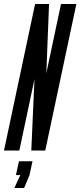

<svg xmlns="http://www.w3.org/2000/svg" viewBox="-45 -755 403 963"><path d="M-25 0H52L126 -349L127.5 -357H128L127.5 -348.5L112 0H182L338 -735H261L189 -395.5L188 -388H187.5V-391L201 -735H131ZM27 188H76L103 123L118 54H50L35 123H57Z"/></svg>

Font: League Gothic Condensed Italic
Style: Regular
Weight: 400
Width: 3
Designer: The League of Moveable Type
Version: Version 1.600; ttfautohint (v1.8.3)